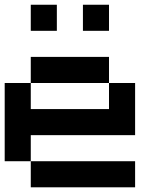

<svg xmlns="http://www.w3.org/2000/svg" viewBox="-20 -798 707 818"><path d="M444.4 -444.4H111.1V-555.6H444.4ZM111.1 -222.2V-111.1H0V-444.4H111.1V-333.3H444.4V-444.4H555.6V-222.2ZM555.6 0H111.1V-111.1H555.6ZM222.2 -666.7H111.1V-777.8H222.2ZM444.4 -666.7H333.3V-777.8H444.4Z"/></svg>

Font: Pixeloid Mono
Style: Regular
Weight: 400
Monospace: yes
Designer: GGBotNet
Foundry: GGBotNet
Version: 0.5